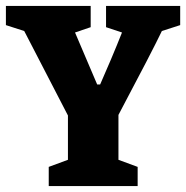

<svg xmlns="http://www.w3.org/2000/svg" viewBox="-25 -630 630 650"><path d="M140 -65 205 -89V-239L57 -525L-5 -545V-610H282V-538L229 -520Q296 -362 304 -344H314Q330 -380 350.5 -428.5Q371 -477 388 -520L334 -538V-610H585V-545L523 -525Q490 -456 376 -241V-89L441 -65V0H140Z"/></svg>

Font: Grenze ExtraBold
Style: Regular
Weight: 800
Designer: Renata Polastri
Foundry: Omnibus-Type
Version: Version 1.002; ttfautohint (v1.8)